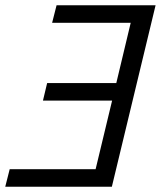

<svg xmlns="http://www.w3.org/2000/svg" viewBox="-25 -713 614 733"><path d="M-5 0 12 -67H340L403 -329H139L155 -396H419L474 -626H174L191 -693H569L402 0Z"/></svg>

Font: Ubuntu Sans Mono
Style: Italic
Weight: 400
Italic angle: -13.5°
Monospace: yes
Designer: Dalton Maag Ltd
Foundry: Dalton Maag Ltd
Version: Version 1.006